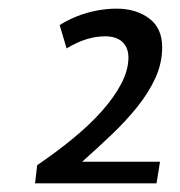

<svg xmlns="http://www.w3.org/2000/svg" viewBox="-20 -793 416 444"><path d="M61 -369 66 -411Q110 -441 148.5 -472.5Q187 -504 215.5 -536Q244 -568 260.5 -599.5Q277 -631 277 -660Q277 -683 263 -696Q249 -709 223 -709Q201 -709 179 -702Q157 -695 134 -681L118 -735Q137 -747 158.5 -755.5Q180 -764 203.5 -768.5Q227 -773 250 -773Q273 -773 292 -767Q311 -761 325.5 -750Q340 -739 347.5 -722.5Q355 -706 355 -684Q355 -647 339.5 -613Q324 -579 298 -546.5Q272 -514 239 -482.5Q206 -451 170 -419H350L342 -369Z"/></svg>

Font: Georama ExtraCondensed Thin Medium
Style: Italic
Weight: 500
Italic angle: -9°
Version: Version 1.001